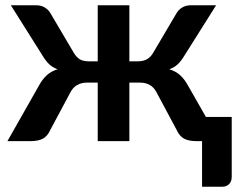

<svg xmlns="http://www.w3.org/2000/svg" viewBox="-20 -533 904 725"><path d="M855 -91.5V135Q855 152 845.2 162Q835.5 172 820 172H743V0H724Q691 0 674 -10Q657 -20 647 -42.5L571 -184.5Q561.5 -203 545.8 -212Q530 -221 509 -221H468.5V0H349V-221H308Q287.5 -221 271.5 -212Q255.5 -203 246 -184.5L170 -42.5Q160 -20 143 -10Q126 0 93 0H8L128 -211.5Q140.5 -234 156.5 -248.8Q172.5 -263.5 197.5 -271.5Q179 -278 166 -290.2Q153 -302.5 141 -322.5L21 -513H118.5Q135.5 -513 149.8 -504.2Q164 -495.5 172 -480.5L259 -333Q268.5 -317 281.2 -309.2Q294 -301.5 315 -301.5H349V-513H468.5V-301.5H500Q521 -301.5 534.8 -309.2Q548.5 -317 558 -333L645 -480.5Q653 -495.5 667.2 -504.2Q681.5 -513 699 -513H796L676 -322.5Q664 -302.5 651 -290.2Q638 -278 619.5 -271.5Q644.5 -263.5 660.5 -248.8Q676.5 -234 689 -211.5L757.5 -91.5Z"/></svg>

Font: Lato
Style: Bold
Weight: 700
Designer: Lukasz Dziedzic with Adam Twardoch and Botio Nikoltchev
Foundry: tyPoland Lukasz Dziedzic
Version: Version 2.010; 2014-09-01; http://www.latofonts.com/; ttfaut